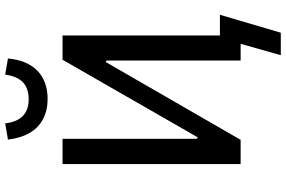

<svg xmlns="http://www.w3.org/2000/svg" viewBox="-206 -766 1131 760"><g transform="rotate(-90 360.0 -386.5)"><path d="M521 159 566 0H500V-531L494 -534L186 0H90V-705H190V-173L196 -170L503 -705H599V-82H681L610 159ZM347 -764Q303 -764 268.5 -782Q234 -800 213.5 -835Q193 -870 187 -921L251 -932Q257 -884 281 -861.5Q305 -839 346 -839Q390 -839 414 -862Q438 -885 444 -932L508 -921Q501 -845 459.5 -804.5Q418 -764 347 -764Z"/></g></svg>

Font: Nunito Sans 7pt Condensed SemiBold
Style: Regular
Weight: 600
Width: 3
Designer: Vernon Adams
Foundry: Vernon Adams
Version: Version 3.101;gftools[0.9.27]